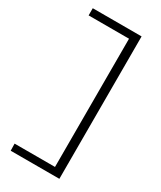

<svg xmlns="http://www.w3.org/2000/svg" viewBox="-226 -810 894 1066"><g transform="rotate(30 221.0 -276.5)"><path d="M349 180H37L36 135H295V-687H36V-733H349Z"/></g></svg>

Font: Metropolitano Light
Style: Regular
Weight: 300
Designer: Fonts by Alex Slobzheninov & Chris M. Simpson / Changes by Cristiano Sobral
Foundry: Fonts by Alex Slobzheninov & Chris M. Simpson / Changes by Cristiano Sobral
Version: Version 1.00;August 30, 2020;FontCreator 13.0.0.2681 64-bit